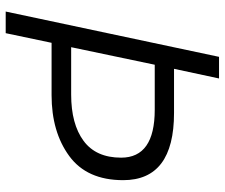

<svg xmlns="http://www.w3.org/2000/svg" viewBox="-76 -694 770 657"><g transform="rotate(90 308.5 -365.0)"><path d="M248 -730 215 -576H366Q596 -576 596 -402Q596 -278 513.5 -217.5Q431 -157 305 -157H126L93 0H19L174 -730ZM141 -224H303Q404 -224 461.5 -266.5Q519 -309 519 -395Q519 -510 355 -510H201Z"/></g></svg>

Font: Nacelle Light
Style: Italic
Weight: 300
Italic angle: -12°
Designer: Sora Sagano
Foundry: Sora Sagano
Version: Version 1.000;FEAKit 1.0